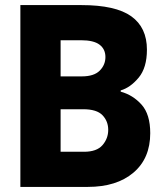

<svg xmlns="http://www.w3.org/2000/svg" viewBox="-20 -734 640 754"><path d="M60 0V-714H300Q434 -714 495.5 -670Q557 -626 557 -539Q557 -468 524.5 -429Q492 -390 454 -379V-374Q502 -361 536 -323Q570 -285 570 -211Q570 -112 504 -56Q438 0 325 0ZM301 -434Q349 -434 371.5 -456.5Q394 -479 394 -510Q394 -541 371 -558.5Q348 -576 298 -576H218V-434ZM310 -138Q360 -138 382.5 -164Q405 -190 405 -224Q405 -258 382.5 -281.5Q360 -305 307 -305H218V-138Z"/></svg>

Font: Noto Sans Mono Black
Style: Regular
Weight: 900
Designer: Monotype Design Team
Foundry: Monotype Imaging Inc.
Version: Version 2.014